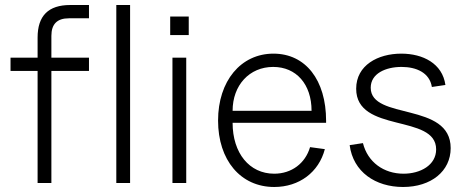

<svg xmlns="http://www.w3.org/2000/svg" viewBox="-20 -730 1868 766"><path d="M130 -580V-500H22V-447H130V0H185V-447H335V-500H185V-587C185 -634 208 -657 255 -657H335V-710H260C173 -710 130 -667 130 -580Z M444 0H499V-710H444Z M668 0H723V-500H668ZM659 -590H733V-664H659Z M1074 16C1174 16 1252 -43 1276 -135L1217 -143C1198 -78 1143 -37 1074 -37C975 -37 908 -119 908 -240H1281V-248C1281 -411 1199 -516 1071 -516C941 -516 850 -407 850 -249C850 -91 940 16 1074 16ZM1223 -288H908C908 -390 975 -463 1070 -463C1162 -463 1223 -394 1223 -288Z M1588 16C1700 16 1778 -47 1778 -139C1778 -325 1459 -249 1459 -380C1459 -437 1519 -463 1582 -463C1641 -463 1694 -440 1703 -383L1757 -391C1745 -477 1667 -516 1581 -516C1488 -516 1401 -470 1401 -376C1401 -197 1720 -277 1720 -134C1720 -71 1657 -37 1590 -37C1511 -37 1447 -83 1428 -159L1375 -151C1389 -44 1478 16 1588 16Z"/></svg>

Font: Uncut Sans Light
Style: Regular
Weight: 300
Designer: Kasper Nordkvist
Foundry: UNCUT.wtf
Version: Version 1.304;Glyphs 3.2 (3246)